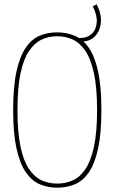

<svg xmlns="http://www.w3.org/2000/svg" viewBox="-20 -860 531 890"><path d="M245 10Q201 10 164 -6Q127 -22 99.5 -62Q72 -102 56.5 -171.5Q41 -241 41 -349Q41 -459 56.5 -529Q72 -599 99.5 -639Q127 -679 164 -694.5Q201 -710 245 -710Q288 -710 325.5 -694.5Q363 -679 391 -639.5Q419 -600 434.5 -529.5Q450 -459 450 -350Q450 -241 434.5 -170.5Q419 -100 391.5 -60.5Q364 -21 326.5 -5.5Q289 10 245 10ZM245 -9Q283 -9 316.5 -23.5Q350 -38 375.5 -75.5Q401 -113 415.5 -179.5Q430 -246 430 -349Q430 -453 415.5 -520Q401 -587 375.5 -624.5Q350 -662 316.5 -677Q283 -692 245 -692Q206 -692 173 -676.5Q140 -661 114.5 -623.5Q89 -586 75 -519.5Q61 -453 61 -349Q61 -247 75 -180.5Q89 -114 114.5 -76.5Q140 -39 173 -24Q206 -9 245 -9ZM348 -667V-684H352Q385 -684 405.5 -703.5Q426 -723 428.5 -756.5Q431 -790 410 -831L428 -840Q451 -795 447.5 -755.5Q444 -716 420 -691.5Q396 -667 355 -667Z"/></svg>

Font: Georama SemiCondensed Thin
Style: Regular
Weight: 100
Width: 4
Designer: Jean-Baptiste Levee
Foundry: Production Type
Version: Version 1.000